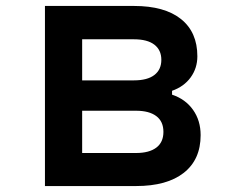

<svg xmlns="http://www.w3.org/2000/svg" viewBox="-20 -625 790 645"><path d="M131 0V-605H430Q533 -605 588 -561Q643 -517 643 -436Q643 -396 620.5 -365Q598 -334 558 -320V-307Q603 -292 628.5 -256Q654 -220 654 -171Q654 -89 597.5 -44.5Q541 0 437 0ZM256 -111H437Q481 -111 505 -129Q529 -147 529 -182Q529 -217 505 -235Q481 -253 437 -253H256ZM256 -355H430Q475 -355 498.5 -373Q522 -391 522 -424Q522 -457 498.5 -475Q475 -493 430 -493H256Z"/></svg>

Font: Martian Mono SemiExpanded Medium
Style: Regular
Weight: 500
Width: 6
Designer: Roman Shamin
Foundry: Evil Martians
Version: Version 1.000